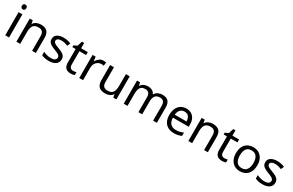

<svg xmlns="http://www.w3.org/2000/svg" viewBox="209 -2292 5892 3856"><g transform="rotate(30 3154.5 -363.5)"><path d="M130 -737Q150 -737 165.5 -723.5Q181 -710 181 -681Q181 -653 165.5 -639Q150 -625 130 -625Q108 -625 93 -639Q78 -653 78 -681Q78 -710 93 -723.5Q108 -737 130 -737ZM173 -536V0H85V-536Z M601 -546Q697 -546 746 -499.5Q795 -453 795 -349V0H708V-343Q708 -472 588 -472Q499 -472 465 -422Q431 -372 431 -278V0H343V-536H414L427 -463H432Q458 -505 504 -525.5Q550 -546 601 -546Z M1310 -148Q1310 -70 1252 -30Q1194 10 1096 10Q1040 10 999.5 1Q959 -8 928 -24V-104Q960 -88 1005.5 -74.5Q1051 -61 1098 -61Q1165 -61 1195 -82.5Q1225 -104 1225 -140Q1225 -160 1214 -176Q1203 -192 1174.5 -208Q1146 -224 1093 -244Q1041 -264 1004 -284Q967 -304 947 -332Q927 -360 927 -404Q927 -472 982.5 -509Q1038 -546 1128 -546Q1177 -546 1219.5 -536.5Q1262 -527 1299 -510L1269 -440Q1235 -454 1198 -464Q1161 -474 1122 -474Q1068 -474 1039.5 -456.5Q1011 -439 1011 -409Q1011 -387 1024 -371.5Q1037 -356 1067.5 -341.5Q1098 -327 1149 -307Q1200 -288 1236 -268Q1272 -248 1291 -219.5Q1310 -191 1310 -148Z M1619 -62Q1639 -62 1660 -65.5Q1681 -69 1694 -73V-6Q1680 1 1654 5.5Q1628 10 1604 10Q1562 10 1526.5 -4.5Q1491 -19 1469 -55Q1447 -91 1447 -156V-468H1371V-510L1448 -545L1483 -659H1535V-536H1690V-468H1535V-158Q1535 -109 1558.5 -85.5Q1582 -62 1619 -62Z M2051 -546Q2066 -546 2083.5 -544.5Q2101 -543 2114 -540L2103 -459Q2090 -462 2074.5 -464Q2059 -466 2045 -466Q2004 -466 1968 -443.5Q1932 -421 1910.5 -380.5Q1889 -340 1889 -286V0H1801V-536H1873L1883 -438H1887Q1913 -482 1954 -514Q1995 -546 2051 -546Z M2662 -536V0H2590L2577 -71H2573Q2547 -29 2501 -9.5Q2455 10 2403 10Q2306 10 2257 -36.5Q2208 -83 2208 -185V-536H2297V-191Q2297 -63 2416 -63Q2505 -63 2539.5 -113Q2574 -163 2574 -257V-536Z M3420 -546Q3511 -546 3556 -499.5Q3601 -453 3601 -349V0H3514V-345Q3514 -472 3405 -472Q3327 -472 3293.5 -427Q3260 -382 3260 -296V0H3173V-345Q3173 -472 3063 -472Q2982 -472 2951 -422Q2920 -372 2920 -278V0H2832V-536H2903L2916 -463H2921Q2946 -505 2988.5 -525.5Q3031 -546 3079 -546Q3205 -546 3243 -456H3248Q3275 -502 3321.5 -524Q3368 -546 3420 -546Z M3974 -546Q4043 -546 4092.5 -516Q4142 -486 4168.5 -431.5Q4195 -377 4195 -304V-251H3828Q3830 -160 3874.5 -112.5Q3919 -65 3999 -65Q4050 -65 4089.5 -74.5Q4129 -84 4171 -102V-25Q4130 -7 4090 1.5Q4050 10 3995 10Q3919 10 3860.5 -21Q3802 -52 3769.5 -113.5Q3737 -175 3737 -264Q3737 -352 3766.5 -415Q3796 -478 3849.5 -512Q3903 -546 3974 -546ZM3973 -474Q3910 -474 3873.5 -433.5Q3837 -393 3830 -321H4103Q4102 -389 4071 -431.5Q4040 -474 3973 -474Z M4589 -546Q4685 -546 4734 -499.5Q4783 -453 4783 -349V0H4696V-343Q4696 -472 4576 -472Q4487 -472 4453 -422Q4419 -372 4419 -278V0H4331V-536H4402L4415 -463H4420Q4446 -505 4492 -525.5Q4538 -546 4589 -546Z M5128 -62Q5148 -62 5169 -65.5Q5190 -69 5203 -73V-6Q5189 1 5163 5.5Q5137 10 5113 10Q5071 10 5035.5 -4.5Q5000 -19 4978 -55Q4956 -91 4956 -156V-468H4880V-510L4957 -545L4992 -659H5044V-536H5199V-468H5044V-158Q5044 -109 5067.5 -85.5Q5091 -62 5128 -62Z M5776 -269Q5776 -136 5708.5 -63Q5641 10 5526 10Q5455 10 5399.5 -22.5Q5344 -55 5312 -117.5Q5280 -180 5280 -269Q5280 -402 5347 -474Q5414 -546 5529 -546Q5602 -546 5657.5 -513.5Q5713 -481 5744.5 -419.5Q5776 -358 5776 -269ZM5371 -269Q5371 -174 5408.5 -118.5Q5446 -63 5528 -63Q5609 -63 5647 -118.5Q5685 -174 5685 -269Q5685 -364 5647 -418Q5609 -472 5527 -472Q5445 -472 5408 -418Q5371 -364 5371 -269Z M6264 -148Q6264 -70 6206 -30Q6148 10 6050 10Q5994 10 5953.5 1Q5913 -8 5882 -24V-104Q5914 -88 5959.5 -74.5Q6005 -61 6052 -61Q6119 -61 6149 -82.5Q6179 -104 6179 -140Q6179 -160 6168 -176Q6157 -192 6128.5 -208Q6100 -224 6047 -244Q5995 -264 5958 -284Q5921 -304 5901 -332Q5881 -360 5881 -404Q5881 -472 5936.5 -509Q5992 -546 6082 -546Q6131 -546 6173.5 -536.5Q6216 -527 6253 -510L6223 -440Q6189 -454 6152 -464Q6115 -474 6076 -474Q6022 -474 5993.5 -456.5Q5965 -439 5965 -409Q5965 -387 5978 -371.5Q5991 -356 6021.5 -341.5Q6052 -327 6103 -307Q6154 -288 6190 -268Q6226 -248 6245 -219.5Q6264 -191 6264 -148Z"/></g></svg>

Font: Noto Sans NKo
Style: Regular
Weight: 400
Designer: Monotype Design Team
Foundry: Monotype Imaging Inc.
Version: Version 2.003; ttfautohint (v1.8.4.7-5d5b)